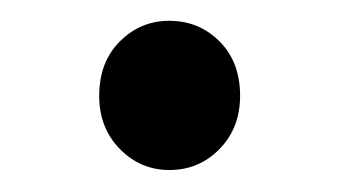

<svg xmlns="http://www.w3.org/2000/svg" viewBox="-20 -146 318 180"><path d="M138.8 13.4Q111.7 13.4 92.4 -6.3Q73 -26 73 -56.1Q73 -87.9 92.4 -107.2Q111.7 -126.5 138.8 -126.5Q166.5 -126.5 185.8 -107.2Q205.1 -87.9 205.1 -56.1Q205.1 -26 185.8 -6.3Q166.5 13.4 138.8 13.4Z"/></svg>

Font: Noto Sans TC
Style: Regular
Weight: 100
Designer: Ryoko NISHIZUKA 西塚涼子 (kana, bopomofo & ideographs); Paul D. Hunt (Latin, Greek & Cyrillic); Sandoll Communications 산돌커뮤니
Foundry: Adobe
Version: Version 2.004;hotconv 1.0.118;makeotfexe 2.5.65603